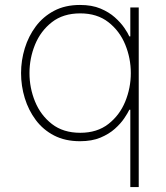

<svg xmlns="http://www.w3.org/2000/svg" viewBox="-20 -560 670 775"><path d="M540 195H506V-117H502Q496 -104 481.5 -82.5Q467 -61 443.5 -40Q420 -19 385.5 -4.5Q351 10 303 10Q243 10 198.5 -13Q154 -36 124.5 -75.5Q95 -115 80 -164Q65 -213 65 -265Q65 -316 80 -365Q95 -414 124.5 -453.5Q154 -493 198.5 -516.5Q243 -540 303 -540Q351 -540 385.5 -525.5Q420 -511 443.5 -490Q467 -469 481.5 -448Q496 -427 502 -413H506V-530H540ZM304 -24Q372 -24 417.5 -59.5Q463 -95 485.5 -150Q508 -205 508 -265Q508 -325 485.5 -380Q463 -435 417.5 -470.5Q372 -506 304 -506Q235 -506 189.5 -470.5Q144 -435 121.5 -380Q99 -325 99 -265Q99 -205 121.5 -150Q144 -95 189.5 -59.5Q235 -24 304 -24Z"/></svg>

Font: Be Vietnam Pro Variable Thin
Style: Regular
Weight: 100
Designer: Lam Bao, Tony Le, Vietanh Nguyen
Foundry: Yellow Type Foundry
Version: Version 1.002